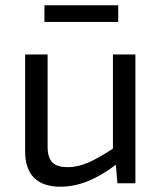

<svg xmlns="http://www.w3.org/2000/svg" viewBox="-20 -693 610 726"><path d="M427 -610V-673H148V-610ZM492 -487H407V-131C336 -85 289 -61 237 -61C181 -61 159 -83 160 -145V-487H75V-121C75 -33 120 13 208 13C278 13 345 -15 418 -70L424 0H492Z"/></svg>

Font: SnT
Style: Regular
Weight: 400
Designer: Natanael Gama
Version: Version 1.001;PS 001.001;hotconv 1.0.70;makeotf.lib2.5.58329